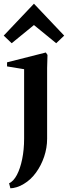

<svg xmlns="http://www.w3.org/2000/svg" viewBox="-26 -799 366 1035"><path d="M30 216 23 189Q47 178 65 144Q83 110 93.5 59Q104 8 104 -52V-426L12 -441V-463L221 -516L230 -503L228 -432V-51Q228 -2 212 45.5Q196 93 168 131.5Q140 170 103 192Q84 204 64 210Q44 216 30 216ZM37 -566 -6 -607 157 -779 320 -607 277 -566 157 -664Z"/></svg>

Font: Wittgenstein Semibold
Style: Regular
Weight: 600
Designer: Jörg Drees
Foundry: Jörg Drees
Version: Version 1.303; ttfautohint (v1.8.4.7-5d5b)